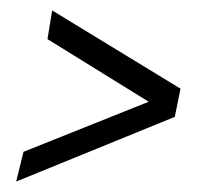

<svg xmlns="http://www.w3.org/2000/svg" viewBox="-20 -449 402 368"><path d="M11 -101 25 -158 265 -254 71 -374 80 -429 326 -279 315 -225Z"/></svg>

Font: Lobster Two
Style: Bold Italic
Weight: 700
Designer: Pablo Impallari
Foundry: Pablo Impallari. www.impallari.com
Version: Version 1.006